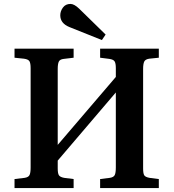

<svg xmlns="http://www.w3.org/2000/svg" viewBox="-20 -958 884 978"><path d="M54 0V-46L105 -52Q125 -55 130.5 -66.5Q136 -78 136 -105V-611Q136 -636 130 -646Q124 -656 102 -659L54 -664V-710H355V-664L305 -658Q285 -656 279.5 -644Q274 -632 274 -607V-220L570 -566V-611Q570 -635 564 -645Q558 -655 537 -658L490 -664V-710H789V-664L740 -659Q720 -656 714.5 -644Q709 -632 709 -607V-100Q709 -75 714.5 -65.5Q720 -56 742 -52L789 -46V0H490V-46L539 -52Q559 -55 564.5 -66.5Q570 -78 570 -105V-487L274 -140V-100Q274 -75 280 -65.5Q286 -56 307 -52L355 -46V0ZM499 -754 334 -820Q287 -839 287 -880Q287 -901 300.5 -919.5Q314 -938 339 -938Q358 -938 383 -914L518 -782Z"/></svg>

Font: Literata 36pt SemiBold
Style: Regular
Weight: 600
Designer: Latin by Veronika Burian and Jose Scaglione. Greek by Irene Vlachou. Cyrillic by Vera Evstafieva.
Foundry: TypeTogether
Version: Version 3.002